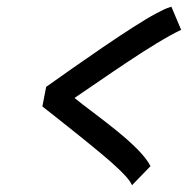

<svg xmlns="http://www.w3.org/2000/svg" viewBox="-20 -540 562 575"><path d="M430.7 -42.5C398.4 -106.9 263.2 -197.3 203.1 -246.6C292.5 -306.6 435.5 -409.2 522.5 -450.7L493.2 -520C475.1 -514.6 463.4 -507.8 447.3 -499.5C375 -461.4 207 -342.8 118.2 -279.8L106.9 -221.2C118.2 -212.4 290.5 -77.6 329.6 -39.1C349.6 -20.5 367.2 -2.9 375.5 14.6Z"/></svg>

Font: Fantasque Sans Mono
Style: RegItalic
Weight: 400
Italic angle: -11°
Monospace: yes
Designer: Jany Belluz
Version: Version 1.6.3